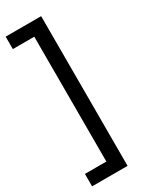

<svg xmlns="http://www.w3.org/2000/svg" viewBox="-229 -776 728 923"><g transform="rotate(-30 135.0 -314.5)"><path d="M183 101H-14V32H105V-661H-14V-730H183Z"/></g></svg>

Font: Karla
Style: Regular
Weight: 400
Designer: Jonathan Pinhorn
Version: Version 2.004;gftools[0.9.33]